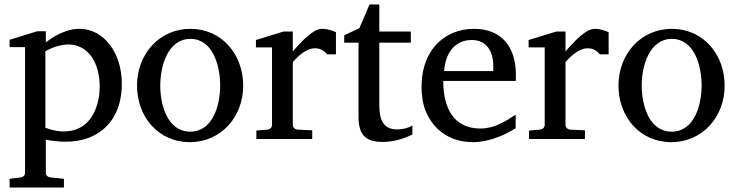

<svg xmlns="http://www.w3.org/2000/svg" viewBox="-20 -623 3296 859"><path d="M183 -50V-394C193 -400 204 -405 215 -409C233 -416 260 -424 285 -424C308 -424 328 -419 346 -409C398 -380 426 -315 426 -235C426 -209 423 -184 416 -160C397 -91 352 -35 265 -35C233 -35 207 -43 184 -51ZM273 11C312 11 347 5 378 -7C468 -42 525 -124 525 -248C525 -323 502 -385 468 -427C439 -463 395 -494 335 -494C316 -494 297 -491 279 -485C241 -472 212 -455 185 -433V-483H146L23 -445V-412H92V151C92 163 82 170 71 171L23 177V216H266V177L207 171C196 170 185 163 185 151V2C212 7 242 11 274 11Z M965 -240C965 -150 931 -34 831 -34C731 -34 697 -150 697 -240C697 -330 732 -449 832 -449C932 -449 965 -330 965 -240ZM1068 -240C1068 -380 972 -494 832 -494C692 -494 593 -380 593 -240C593 -100 689 13 829 13C969 13 1068 -100 1068 -240Z M1422 -494C1410 -494 1398 -490 1386 -483C1349 -461 1317 -423 1290 -393V-482H1249L1125 -444V-411H1197V-64C1197 -52 1187 -44 1176 -43L1127 -39V-1H1377V-40L1311 -43C1300 -44 1290 -52 1290 -64V-345C1307 -365 1324 -380 1341 -391C1358 -402 1374 -407 1390 -407C1416 -407 1431 -394 1444 -380H1483V-479C1466 -486 1446 -494 1422 -494Z M1757 -44C1694 -44 1677 -88 1677 -153V-432H1818V-482H1677V-603H1633L1588 -497L1520 -465V-432H1584V-100C1584 -22 1614 12 1691 12C1745 12 1789 -4 1825 -21V-61C1807 -51 1784 -44 1756 -44Z M1963 -261H2287C2288 -266 2288 -271 2288 -276V-289C2288 -412 2225 -494 2101 -494C2067 -494 2036 -488 2007 -476C1922 -440 1866 -356 1866 -235C1866 -193 1872 -156 1885 -125C1918 -46 1988 13 2097 13C2114 13 2131 11 2147 8C2201 -3 2246 -24 2287 -49V-110C2238 -78 2191 -48 2129 -48C2010 -48 1963 -139 1963 -261ZM2187 -327V-305H1967C1972 -380 2011 -444 2090 -444C2157 -444 2187 -394 2187 -327Z M2642 -494C2630 -494 2618 -490 2606 -483C2569 -461 2537 -423 2510 -393V-482H2469L2345 -444V-411H2417V-64C2417 -52 2407 -44 2396 -43L2347 -39V-1H2597V-40L2531 -43C2520 -44 2510 -52 2510 -64V-345C2527 -365 2544 -380 2561 -391C2578 -402 2594 -407 2610 -407C2636 -407 2651 -394 2664 -380H2703V-479C2686 -486 2666 -494 2642 -494Z M3119 -240C3119 -150 3085 -34 2985 -34C2885 -34 2851 -150 2851 -240C2851 -330 2886 -449 2986 -449C3086 -449 3119 -330 3119 -240ZM3222 -240C3222 -380 3126 -494 2986 -494C2846 -494 2747 -380 2747 -240C2747 -100 2843 13 2983 13C3123 13 3222 -100 3222 -240Z"/></svg>

Font: Veleka
Style: Regular
Weight: 400
Designer: Stefan Peev, Context Ltd, 2016; SIL International, 1997-2014.
Foundry: Stefan Peev, Context Ltd, 2016
Version: Version 1.000